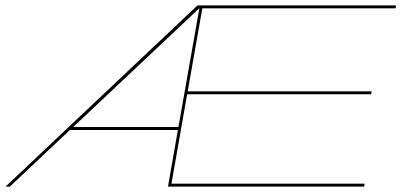

<svg xmlns="http://www.w3.org/2000/svg" viewBox="-20 -695 1548 715"><path d="M0.5 0 715.5 -675H1455L1453 -664H733.5L679 -355H1364L1362 -344H677L618.5 -11H1338L1336 0H605.5L642.5 -211H240.5L16.5 0ZM252.5 -222H644.5L722.5 -664.5Z"/></svg>

Font: Anybody UltraExpanded Thin
Style: Italic
Weight: 100
Width: 9
Italic angle: -10°
Designer: Tyler Finck
Foundry: Etcetera Type Company
Version: Version 1.010; ttfautohint (v1.8.3) -l 8 -r 50 -G 200 -x 14 